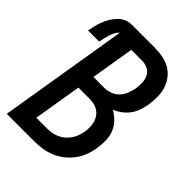

<svg xmlns="http://www.w3.org/2000/svg" viewBox="-217 -833 932 932"><g transform="rotate(45 248.5 -367.5)"><path d="M192 0H4L114 -666Q106 -660 101 -652Q96 -644 92.5 -635.5Q89 -627 86 -618Q83 -609 81 -600.5Q79 -592 77 -583Q75 -574 73 -565H-3Q0 -583 4.5 -601.5Q9 -620 16 -638Q23 -656 33 -673Q43 -690 57 -704.5Q71 -719 89 -727Q107 -735 125 -735H287Q315 -735 342.5 -729.5Q370 -724 392.5 -710.5Q415 -697 431 -676Q447 -655 455 -629.5Q463 -604 463 -575.5Q463 -547 459 -519Q455 -497 448 -475.5Q441 -454 427.5 -435Q414 -416 395 -401.5Q376 -387 354 -378Q378 -365 396.5 -345.5Q415 -326 425 -301.5Q435 -277 435.5 -248.5Q436 -220 431 -191Q427 -164 417 -137.5Q407 -111 389.5 -88Q372 -65 349 -47Q326 -29 299.5 -18.5Q273 -8 246 -4Q219 0 192 0ZM175 -424H251Q271 -424 291.5 -432Q312 -440 326.5 -455.5Q341 -471 348.5 -491Q356 -511 360 -531Q363 -552 362 -573Q361 -594 352.5 -611Q344 -628 326 -637.5Q308 -647 287 -647H212ZM119 -88H191Q207 -88 223.5 -90.5Q240 -93 256 -100Q272 -107 285.5 -118.5Q299 -130 309 -144.5Q319 -159 324.5 -175Q330 -191 333 -207Q336 -224 335.5 -240.5Q335 -257 330.5 -272.5Q326 -288 317 -300.5Q308 -313 294.5 -321.5Q281 -330 265 -333Q249 -336 232 -336H160Z"/></g></svg>

Font: Iosevka Semibold
Style: Italic
Weight: 600
Italic angle: -9°
Monospace: yes
Designer: Belleve Invis
Foundry: Belleve Invis
Version: Version 32.5.0; ttfautohint (v1.8.4)